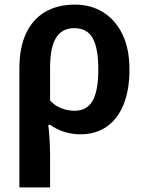

<svg xmlns="http://www.w3.org/2000/svg" viewBox="-20 -572 626 832"><path d="M541 -271Q541 -181 515 -118Q489 -55 441.5 -22.5Q394 10 328 10Q292 10 257.5 -1Q223 -12 198 -31H189Q192 -10 194.5 27Q197 64 197 101V240H64V-274Q64 -365 92.5 -426.5Q121 -488 175 -520Q229 -552 305 -552Q374 -552 427 -519Q480 -486 510.5 -423.5Q541 -361 541 -271ZM302 -450Q249 -450 223 -408.5Q197 -367 197 -278V-137Q217 -114 245.5 -103Q274 -92 302 -92Q357 -92 381.5 -135.5Q406 -179 406 -271Q406 -364 381.5 -407Q357 -450 302 -450Z"/></svg>

Font: Noto Sans Display SemiBold
Style: Regular
Weight: 600
Designer: Monotype Design Team
Foundry: Monotype Imaging Inc.
Version: Version 2.003